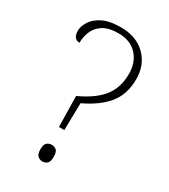

<svg xmlns="http://www.w3.org/2000/svg" viewBox="-181 -809 790 900"><g transform="rotate(30 214.0 -359.5)"><path d="M181 -340Q266 -379 305 -429Q344 -479 344 -553Q344 -615 308 -654.5Q272 -694 207 -694Q154 -694 124 -674.5Q94 -655 82 -625Q70 -595 70 -564Q35 -564 35 -611Q35 -631 50.5 -658Q66 -685 103 -704.5Q140 -724 203 -724Q287 -724 336.5 -675Q386 -626 386 -549Q386 -467 342.5 -413.5Q299 -360 216 -321L213 -174H184ZM197 5Q183 5 172 -4.5Q161 -14 161 -41Q161 -67 172 -76Q183 -85 197 -85Q212 -85 222.5 -76Q233 -67 233 -41Q233 -14 222.5 -4.5Q212 5 197 5Z"/></g></svg>

Font: Noto Serif ExtraLight
Style: Regular
Weight: 200
Designer: Monotype Design Team
Foundry: Monotype Imaging Inc.
Version: Version 2.015; ttfautohint (v1.8.4.7-5d5b)